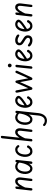

<svg xmlns="http://www.w3.org/2000/svg" viewBox="1744 -2556 1168 4697"><g transform="rotate(-90 2328.5 -208.0)"><path d="M43 0Q24 0 19 -11.5Q14 -23 15 -37L55 -384Q57 -400 66 -408Q75 -416 93 -416Q108 -416 112 -407.5Q116 -399 114 -384L74 -37Q72 -25 69 -12.5Q66 0 43 0ZM273 0Q254 0 250 -11.5Q246 -23 247 -37L276 -278Q281 -317 270.5 -339.5Q260 -362 239 -362Q202 -362 163.5 -310Q125 -258 69 -135L81 -268Q115 -339 154 -380Q193 -421 242 -421Q293 -421 318 -382.5Q343 -344 335 -278L305 -37Q304 -25 300 -12.5Q296 0 273 0Z M556 1Q504 1 472.5 -30Q441 -61 428.5 -109Q416 -157 421 -209Q429 -278 454.5 -325Q480 -372 518 -396.5Q556 -421 600 -421Q626 -421 656.5 -409Q687 -397 709 -372L703 -317Q686 -343 655 -354.5Q624 -366 598 -366Q555 -366 522 -324Q489 -282 481 -206Q477 -167 483 -132Q489 -97 507.5 -75Q526 -53 557 -53Q582 -53 604 -75.5Q626 -98 644.5 -133.5Q663 -169 676 -210.5Q689 -252 696 -290L679 -97Q669 -76 656 -58.5Q643 -41 627 -27.5Q611 -14 593.5 -6.5Q576 1 556 1ZM695 0Q683 0 674.5 -8.5Q666 -17 667 -33L704 -384Q706 -400 716 -408Q726 -416 737 -416Q748 -416 757 -407Q766 -398 764 -380L727 -33Q725 -17 715.5 -8.5Q706 0 695 0Z M974 1Q922 1 890.5 -30Q859 -61 846.5 -109Q834 -157 839 -209Q847 -278 872.5 -325Q898 -372 936 -396.5Q974 -421 1018 -421Q1054 -421 1081 -402.5Q1108 -384 1125 -358Q1129 -351 1126.5 -340Q1124 -329 1113 -323Q1101 -317 1091.5 -320Q1082 -323 1077 -330Q1068 -345 1052.5 -355.5Q1037 -366 1016 -366Q973 -366 940 -324Q907 -282 899 -206Q895 -167 901.5 -132Q908 -97 927.5 -75Q947 -53 980 -53Q1003 -53 1026 -70.5Q1049 -88 1065 -120Q1070 -129 1081.5 -132Q1093 -135 1104 -128Q1115 -122 1118 -111Q1121 -100 1116 -91Q1094 -51 1059 -25Q1024 1 974 1Z M1244 0Q1233 0 1224.5 -7Q1216 -14 1217 -27L1293 -740Q1295 -757 1305.5 -764.5Q1316 -772 1328 -772Q1339 -772 1347 -764.5Q1355 -757 1353 -740L1277 -27Q1275 -13 1265.5 -6.5Q1256 0 1244 0ZM1475 0Q1456 0 1451.5 -11.5Q1447 -23 1449 -37L1477 -278Q1482 -317 1472 -339.5Q1462 -362 1440 -362Q1403 -362 1365 -310Q1327 -258 1271 -135L1282 -268Q1317 -339 1356 -380Q1395 -421 1444 -421Q1495 -421 1520 -382.5Q1545 -344 1537 -278L1507 -37Q1506 -25 1502 -12.5Q1498 0 1475 0Z M1758 1Q1706 1 1674.5 -30Q1643 -61 1630.5 -109Q1618 -157 1623 -209Q1631 -278 1656.5 -325Q1682 -372 1720 -396.5Q1758 -421 1802 -421Q1828 -421 1858.5 -409Q1889 -397 1911 -372L1905 -317Q1888 -343 1857 -354.5Q1826 -366 1800 -366Q1757 -366 1724 -324Q1691 -282 1683 -206Q1679 -167 1685 -132Q1691 -97 1709.5 -75Q1728 -53 1759 -53Q1784 -53 1806 -75.5Q1828 -98 1846.5 -133.5Q1865 -169 1878 -210.5Q1891 -252 1898 -290L1881 -97Q1871 -76 1858 -58.5Q1845 -41 1829 -27.5Q1813 -14 1795.5 -6.5Q1778 1 1758 1ZM1724 356Q1690 356 1657 343Q1624 330 1602 308Q1591 296 1592 284.5Q1593 273 1606 264Q1614 259 1623 260Q1632 261 1639 268Q1671 302 1726 302Q1776 302 1809.5 260Q1843 218 1850 146L1906 -384Q1908 -400 1918 -408Q1928 -416 1939 -416Q1950 -416 1959 -407Q1968 -398 1966 -380L1910 146Q1899 243 1849.5 299.5Q1800 356 1724 356Z M2176 1Q2137 1 2109.5 -17Q2082 -35 2065.5 -65Q2049 -95 2043 -132.5Q2037 -170 2041 -209Q2049 -278 2074.5 -325Q2100 -372 2138 -396.5Q2176 -421 2220 -421Q2249 -421 2274.5 -409.5Q2300 -398 2316 -379.5Q2332 -361 2332 -339Q2332 -316 2309.5 -288.5Q2287 -261 2251 -233Q2215 -205 2174.5 -178.5Q2134 -152 2098 -129L2091 -187Q2118 -204 2149.5 -225Q2181 -246 2209 -267.5Q2237 -289 2254.5 -306.5Q2272 -324 2272 -334Q2272 -345 2259 -355.5Q2246 -366 2218 -366Q2175 -366 2142 -324Q2109 -282 2101 -206Q2097 -167 2103.5 -132Q2110 -97 2129.5 -75Q2149 -53 2182 -53Q2205 -53 2228 -70.5Q2251 -88 2267 -120Q2272 -129 2283.5 -132Q2295 -135 2306 -128Q2317 -122 2320 -111Q2323 -100 2318 -91Q2296 -51 2261 -25Q2226 1 2176 1Z M2480 -25 2411 -366Q2407 -390 2415 -403Q2423 -416 2439 -416Q2448 -416 2456 -410Q2464 -404 2465 -396L2522 -84L2513 -87L2651 -399Q2655 -407 2662.5 -411.5Q2670 -416 2679 -416Q2688 -416 2696 -410Q2704 -404 2705 -396L2764 -84L2754 -87L2891 -399Q2895 -407 2902.5 -412Q2910 -417 2919 -416Q2936 -414 2944 -402Q2952 -390 2942 -367L2783 -23Q2776 -9 2768 -4.5Q2760 0 2749 0Q2739 0 2730.5 -5.5Q2722 -11 2720 -25L2664 -324L2677 -322L2543 -23Q2536 -9 2528 -4.5Q2520 0 2509 0Q2499 0 2490.5 -5.5Q2482 -11 2480 -25Z M3022 0Q3010 0 3001.5 -8.5Q2993 -17 2995 -33L3031 -384Q3033 -400 3043 -408Q3053 -416 3065 -416Q3076 -416 3084.5 -407Q3093 -398 3091 -380L3054 -33Q3053 -17 3043 -8.5Q3033 0 3022 0ZM3075 -508Q3058 -508 3043.5 -522Q3029 -536 3029 -555Q3029 -574 3042.5 -587Q3056 -600 3075 -600Q3093 -600 3106.5 -587.5Q3120 -575 3120 -555Q3120 -536 3107 -522Q3094 -508 3075 -508Z M3313 1Q3274 1 3246.5 -17Q3219 -35 3202.5 -65Q3186 -95 3180 -132.5Q3174 -170 3178 -209Q3186 -278 3211.5 -325Q3237 -372 3275 -396.5Q3313 -421 3357 -421Q3386 -421 3411.5 -409.5Q3437 -398 3453 -379.5Q3469 -361 3469 -339Q3469 -316 3446.5 -288.5Q3424 -261 3388 -233Q3352 -205 3311.5 -178.5Q3271 -152 3235 -129L3228 -187Q3255 -204 3286.5 -225Q3318 -246 3346 -267.5Q3374 -289 3391.5 -306.5Q3409 -324 3409 -334Q3409 -345 3396 -355.5Q3383 -366 3355 -366Q3312 -366 3279 -324Q3246 -282 3238 -206Q3234 -167 3240.5 -132Q3247 -97 3266.5 -75Q3286 -53 3319 -53Q3342 -53 3365 -70.5Q3388 -88 3404 -120Q3409 -129 3420.5 -132Q3432 -135 3443 -128Q3454 -122 3457 -111Q3460 -100 3455 -91Q3433 -51 3398 -25Q3363 1 3313 1Z M3692 1Q3649 1 3616 -12Q3583 -25 3560 -46Q3546 -59 3540 -72.5Q3534 -86 3544 -97Q3555 -110 3565.5 -110.5Q3576 -111 3588 -100Q3606 -85 3633 -71.5Q3660 -58 3694 -58Q3722 -58 3737 -71.5Q3752 -85 3752 -108Q3752 -123 3743.5 -136Q3735 -149 3712 -166Q3689 -183 3643 -210Q3606 -232 3587 -256.5Q3568 -281 3568 -318Q3568 -364 3602.5 -392.5Q3637 -421 3696 -421Q3720 -421 3748 -413Q3776 -405 3806 -386Q3823 -376 3830 -359.5Q3837 -343 3829 -331Q3822 -319 3809 -320Q3796 -321 3782 -331Q3767 -342 3743.5 -351.5Q3720 -361 3688 -361Q3659 -361 3643 -349Q3627 -337 3627 -317Q3627 -298 3640 -285.5Q3653 -273 3681 -257Q3735 -225 3763.5 -203Q3792 -181 3802 -160Q3812 -139 3812 -110Q3812 -76 3797 -51Q3782 -26 3755.5 -12.5Q3729 1 3692 1Z M4040 1Q4001 1 3973.5 -17Q3946 -35 3929.5 -65Q3913 -95 3907 -132.5Q3901 -170 3905 -209Q3913 -278 3938.5 -325Q3964 -372 4002 -396.5Q4040 -421 4084 -421Q4113 -421 4138.5 -409.5Q4164 -398 4180 -379.5Q4196 -361 4196 -339Q4196 -316 4173.5 -288.5Q4151 -261 4115 -233Q4079 -205 4038.5 -178.5Q3998 -152 3962 -129L3955 -187Q3982 -204 4013.5 -225Q4045 -246 4073 -267.5Q4101 -289 4118.5 -306.5Q4136 -324 4136 -334Q4136 -345 4123 -355.5Q4110 -366 4082 -366Q4039 -366 4006 -324Q3973 -282 3965 -206Q3961 -167 3967.5 -132Q3974 -97 3993.5 -75Q4013 -53 4046 -53Q4069 -53 4092 -70.5Q4115 -88 4131 -120Q4136 -129 4147.5 -132Q4159 -135 4170 -128Q4181 -122 4184 -111Q4187 -100 4182 -91Q4160 -51 4125 -25Q4090 1 4040 1Z M4300 0Q4281 0 4276 -11.5Q4271 -23 4272 -37L4312 -384Q4314 -400 4323 -408Q4332 -416 4350 -416Q4365 -416 4369 -407.5Q4373 -399 4371 -384L4331 -37Q4329 -25 4326 -12.5Q4323 0 4300 0ZM4530 0Q4511 0 4507 -11.5Q4503 -23 4504 -37L4533 -278Q4538 -317 4527.5 -339.5Q4517 -362 4496 -362Q4459 -362 4420.5 -310Q4382 -258 4326 -135L4338 -268Q4372 -339 4411 -380Q4450 -421 4499 -421Q4550 -421 4575 -382.5Q4600 -344 4592 -278L4562 -37Q4561 -25 4557 -12.5Q4553 0 4530 0Z"/></g></svg>

Font: Edu SA Beginner
Style: Regular
Weight: 400
Designer: Tina and Corey Anderson
Foundry: Google for Education
Version: Version 1.003